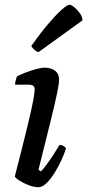

<svg xmlns="http://www.w3.org/2000/svg" viewBox="-20 -783 365 803"><path d="M141 0Q122 0 100 -8.5Q78 -17 61.5 -27.5Q45 -38 42 -45Q44 -54 51 -81Q58 -108 67.5 -145Q77 -182 87 -223Q97 -264 106 -302.5Q115 -341 120 -369Q125 -397 125 -409Q125 -419 119 -424Q113 -429 96 -429H43Q43 -438 46 -448Q49 -458 51 -464Q65 -471 87 -479.5Q109 -488 131 -494Q153 -500 166 -500Q193 -500 210 -487.5Q227 -475 227 -449Q227 -434 219 -394.5Q211 -355 192 -278Q173 -201 141 -73L151 -66Q161 -76 175.5 -95.5Q190 -115 204.5 -137.5Q219 -160 229 -177Q238 -177 245.5 -172.5Q253 -168 256 -163Q250 -142 237.5 -114.5Q225 -87 208.5 -60.5Q192 -34 174.5 -17Q157 0 141 0ZM141 -565Q132 -567 122.5 -576Q113 -585 111 -591Q147 -642 179.5 -680.5Q212 -719 236.5 -741Q261 -763 271 -763Q278 -763 290.5 -753Q303 -743 313.5 -728.5Q324 -714 325 -698Z"/></svg>

Font: Texturina 72pt 72pt SemiBold
Style: Italic
Weight: 600
Italic angle: -11°
Designer: Guillermo Torres Carreño
Foundry: Omnibus-Type
Version: Version 1.002; ttfautohint (v1.8.3)